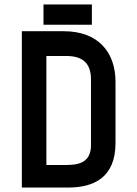

<svg xmlns="http://www.w3.org/2000/svg" viewBox="-20 -841 616 861"><path d="M286 0C401 0 498 -45 498 -200V-474C498 -606 421 -701 266 -701H78V0ZM388 -190C388 -106 324 -101 270 -101H188V-590H276C351 -590 388 -558 388 -484ZM392 -730V-821H175V-730Z"/></svg>

Font: Advent Pro
Style: Bold
Weight: 700
Designer: Andreas Kalpakidis
Foundry: Andreas Kalpakidis
Version: Version 2.002 2008